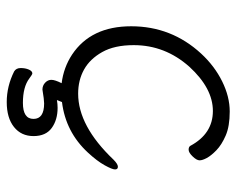

<svg xmlns="http://www.w3.org/2000/svg" viewBox="-86 -438 702 570"><g transform="rotate(90 265.0 -153.0)"><path d="M287 67Q276 67 246 72Q234 72 225.5 64Q217 56 217 45.5Q217 35 227 15Q180 9 142 -16Q58 -72 58 -191.5Q58 -311 139 -399Q176 -439 221.5 -461.5Q267 -484 311 -484Q355 -484 382.5 -472Q410 -460 426 -444.5Q442 -429 449 -416Q456 -403 456 -394.5Q456 -386 444.5 -374Q433 -362 424.5 -362Q416 -362 413 -367Q377 -434 309.5 -434Q242 -434 178 -364Q114 -292 114 -199Q114 -142 134.5 -105.5Q155 -69 186.5 -51.5Q218 -34 258 -34Q354 -34 454 -139Q467 -152 475 -152Q483 -152 483 -143.5Q483 -135 470.5 -112.5Q458 -90 433 -63Q372 3 283 14L277 29Q289 27 300 27Q336 27 360 44.5Q384 62 384 98.5Q384 135 357 156.5Q330 178 283 178Q236 178 192 156Q182 150 182 136.5Q182 123 186.5 112.5Q191 102 198 102Q201 102 213 111Q238 130 285.5 130Q333 130 333 98.5Q333 67 287 67Z"/></g></svg>

Font: LXGW WenKai Light
Style: Regular
Weight: 300
Designer: LXGW / Fontworks Inc.
Foundry: LXGW / Fontworks Inc.
Version: Version 1.501; October 10, 2024